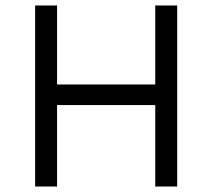

<svg xmlns="http://www.w3.org/2000/svg" viewBox="-20 -680 774 700"><path d="M626 -660V0H546V-297H188V0H108V-660H188V-372H546V-660Z"/></svg>

Font: Work Sans
Style: Regular
Weight: 400
Designer: Wei Huang
Foundry: Wei Huang
Version: Version 1.500; ttfautohint (v1.6)